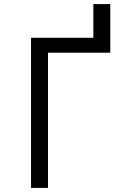

<svg xmlns="http://www.w3.org/2000/svg" viewBox="-20 -920 640 940"><path d="M132 0V-735H437V-900H520V-662H215V0Z"/></svg>

Font: Nova
Style: Regular
Weight: 400
Monospace: yes
Designer: Belleve Invis
Foundry: Belleve Invis
Version: Version 24.1.4; ttfautohint (v1.8.4)